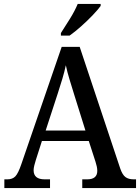

<svg xmlns="http://www.w3.org/2000/svg" viewBox="-20 -951 708 971"><path d="M2 0V-44H17Q43 -44 57.5 -59Q72 -74 88 -121L292 -714H383L588 -99Q599 -67 614.5 -55.5Q630 -44 656 -44H668V0H396V-44H421Q472 -44 472 -87Q472 -97 469.5 -109Q467 -121 463 -133L429 -238H192L161 -141Q157 -129 153.5 -114.5Q150 -100 150 -90Q150 -44 206 -44H233V0ZM211 -291H412L356 -470Q343 -512 331.5 -549.5Q320 -587 313 -621Q306 -588 295.5 -553Q285 -518 272 -478ZM288 -784Q309 -816 334 -856.5Q359 -897 373 -931H489V-921Q477 -904 450 -875.5Q423 -847 391 -818.5Q359 -790 332 -771H288Z"/></svg>

Font: Noto Serif Thai SemiCondensed Medium
Style: Regular
Weight: 500
Width: 4
Designer: Monotype Design Team
Foundry: Monotype Imaging Inc.
Version: Version 2.002; ttfautohint (v1.8.4.7-5d5b)